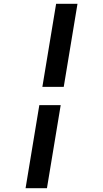

<svg xmlns="http://www.w3.org/2000/svg" viewBox="-20 -843 540 1006"><path d="M202 -388 274 -823H386L314 -388ZM114 143 186 -292H298L226 143Z"/></svg>

Font: Iosevka SS18
Style: Bold Italic
Weight: 700
Italic angle: -9°
Monospace: yes
Designer: Belleve Invis
Foundry: Belleve Invis
Version: Version 25.1.1; ttfautohint (v1.8.4)